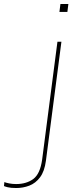

<svg xmlns="http://www.w3.org/2000/svg" viewBox="-189 -740 389 966"><path d="M-107 206Q-135 206 -150.5 202Q-166 198 -169 196L-167 176Q-161 179 -144 182.5Q-127 186 -108 186Q-56 186 -21.5 160.5Q13 135 23 63L100 -530H120L42 69Q35 122 12.5 152Q-10 182 -41.5 194Q-73 206 -107 206ZM150 -680H110L115 -720H155Z"/></svg>

Font: Tanohe Sans Thin
Style: Italic
Weight: 100
Designer: Village Type and Design LLC & Cristiano Sobral
Foundry: Cooper Hewitt Smithsonian Design Museum
Version: Version 1.00;September 29, 2021;FontCreator 13.0.0.2655 64-b